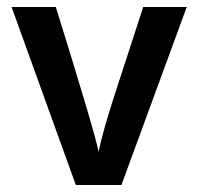

<svg xmlns="http://www.w3.org/2000/svg" viewBox="-20 -527 564 547"><path d="M326 0H196L13 -507H139Q250 -151 261 -94Q271 -150 318 -292L388 -507H512Z"/></svg>

Font: Hind Mysuru SemiBold
Style: Regular
Weight: 600
Designer: Manushi Parikh, Hitesh Malaviya
Foundry: Indian Type Foundry
Version: Version 0.703;PS 1.0;hotconv 1.0.86;makeotf.lib2.5.63406